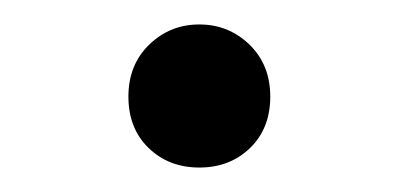

<svg xmlns="http://www.w3.org/2000/svg" viewBox="-20 -413 325 157"><path d="M85 -334Q85 -360 102 -376.5Q119 -393 143 -393Q167 -393 184 -376.5Q201 -360 201 -334Q201 -308 184.5 -292Q168 -276 143 -276Q118 -276 101.5 -292Q85 -308 85 -334Z"/></svg>

Font: Maitree
Style: Regular
Weight: 400
Designer: CadsonDemak Team
Foundry: CadsonDemak
Version: Version 1.000